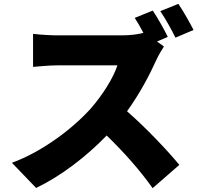

<svg xmlns="http://www.w3.org/2000/svg" viewBox="-20 -897 1040 999"><path d="M908 -877 814 -839C840 -801 873 -742 893 -701L987 -741C970 -775 934 -839 908 -877ZM833 -655 797 -681 853 -705C838 -737 801 -803 775 -842L681 -804C696 -781 712 -753 726 -726C702 -719 659 -713 614 -713C566 -713 340 -713 280 -713C251 -713 187 -716 152 -721V-549C180 -551 235 -557 280 -557C328 -557 546 -557 591 -557C570 -493 516 -405 451 -331C362 -232 204 -109 42 -50L168 81C299 18 430 -83 535 -192C625 -105 710 -9 774 82L913 -39C858 -107 738 -234 641 -318C706 -408 759 -508 792 -582C803 -607 824 -642 833 -655Z"/></svg>

Font: Noto Sans HK Black
Style: Regular
Weight: 900
Designer: Ryoko NISHIZUKA 西塚涼子 (kana, bopomofo & ideographs); Paul D. Hunt (Latin, Greek & Cyrillic); Sandoll Communications 산돌커뮤니
Foundry: Adobe
Version: Version 2.004;hotconv 1.0.118;makeotfexe 2.5.65603